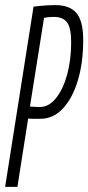

<svg xmlns="http://www.w3.org/2000/svg" viewBox="-25 -730 345 750"><path d="M-5 0 106 -704Q152 -710 192 -710Q248 -710 274 -678.5Q300 -647 300 -574Q300 -485 279 -415.5Q258 -346 220.5 -306Q183 -266 133 -266Q109 -266 100.5 -266Q92 -266 85 -267L43 0ZM147 -660 92 -314Q102 -313 111.5 -312.5Q121 -312 131 -312Q166 -312 194 -347Q222 -382 237.5 -439.5Q253 -497 253 -565Q253 -621 237 -642.5Q221 -664 185 -664Q163 -664 147 -660Z"/></svg>

Font: Georama ExtraCondensed Light
Style: Italic
Weight: 300
Width: 2
Italic angle: -9°
Designer: Jean-Baptiste Levee
Foundry: Production Type
Version: Version 1.000